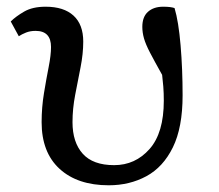

<svg xmlns="http://www.w3.org/2000/svg" viewBox="-20 -540 652 572"><path d="M304 12Q211 12 157.5 -37Q104 -86 104 -176Q104 -220 111 -262.5Q118 -305 125 -340.5Q132 -376 132 -400Q132 -448 86 -448Q70 -448 57.5 -443Q45 -438 36 -432L12 -476Q27 -491 52 -505.5Q77 -520 116 -520Q170 -520 199 -493.5Q228 -467 228 -416Q228 -380 220 -339.5Q212 -299 204 -257.5Q196 -216 196 -176Q196 -116 226.5 -82Q257 -48 320 -48Q383 -48 425.5 -96Q468 -144 468 -240Q468 -263 466.5 -282Q465 -301 463 -317Q440 -358 427 -383Q414 -408 409 -425.5Q404 -443 404 -460Q404 -490 421 -505Q438 -520 466 -520Q478 -520 486 -519Q494 -518 500 -516Q512 -476 518 -405Q524 -334 524 -256Q524 -160 495 -101Q466 -42 416 -15Q366 12 304 12Z"/></svg>

Font: Source Serif 4 Caption
Style: Regular
Weight: 400
Designer: Frank Grießhammer
Foundry: Adobe Systems Incorporated
Version: Version 4.004;hotconv 1.0.117;makeotfexe 2.5.65602